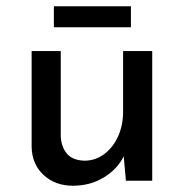

<svg xmlns="http://www.w3.org/2000/svg" viewBox="-20 -577 587 613"><path d="M213 16Q156 16 119 -18.5Q82 -53 81 -108V-414H174V-141Q176 -107 194 -86Q212 -65 250 -64Q284 -64 312 -84.5Q340 -105 356.5 -140.5Q373 -176 373 -221V-414H466V0H382L375 -78Q355 -37 311.5 -10.5Q268 16 213 16ZM152 -557H398V-490H152Z"/></svg>

Font: Synthetic
Style: Regular
Weight: 400
Designer: Santiago Orozco
Foundry: Typemade
Version: Version 2.000; ttfautohint (v1.8.4.7-5d5b)